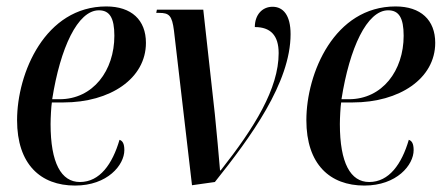

<svg xmlns="http://www.w3.org/2000/svg" viewBox="-20 -566 1373 596"><path d="M213 10C314 10 366 -54 366 -100C366 -121 360 -129 351 -132C329 -57 290 -1 228 -1C170 -1 137 -60 137 -181C137 -200 139 -236 141 -248H177C322 -248 433 -322 433 -433C433 -504 388 -546 310 -546C120 -546 33 -339 33 -193C33 -56 106 10 213 10ZM165 -258H142C167 -417 221 -534 287 -534C320 -534 335 -511 335 -455C335 -347 269 -258 165 -258Z M520 -471 576 9 647 -1C758 -140 882 -309 882 -460C882 -519 859 -545 826 -545C794 -545 771 -520 771 -482C819 -482 845 -457 845 -401C845 -291 770 -170 665 -37H663C659 -86 653 -151 647 -211L611 -536H467L465 -526H474C505 -526 514 -518 520 -471Z M1111 10C1212 10 1264 -54 1264 -100C1264 -121 1258 -129 1249 -132C1227 -57 1188 -1 1126 -1C1068 -1 1035 -60 1035 -181C1035 -200 1037 -236 1039 -248H1075C1220 -248 1331 -322 1331 -433C1331 -504 1286 -546 1208 -546C1018 -546 931 -339 931 -193C931 -56 1004 10 1111 10ZM1063 -258H1040C1065 -417 1119 -534 1185 -534C1218 -534 1233 -511 1233 -455C1233 -347 1167 -258 1063 -258Z"/></svg>

Font: Noto Serif Display Condensed Medium
Style: Italic
Weight: 500
Width: 3
Italic angle: -12°
Designer: Monotype Design Team
Foundry: Monotype Imaging Inc.
Version: Version 2.009